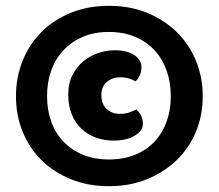

<svg xmlns="http://www.w3.org/2000/svg" viewBox="-20 -639 753 661"><path d="M35 -308Q35 -373 58 -430Q81 -487 123 -529Q165 -571 224 -595Q283 -619 355 -619Q427 -619 486 -595Q545 -571 588 -529Q631 -487 654.5 -430Q678 -373 678 -308Q678 -242 654.5 -185.5Q631 -129 588 -87.5Q545 -46 486 -22Q427 2 355 2Q283 2 224 -22Q165 -46 123 -87.5Q81 -129 58 -185.5Q35 -242 35 -308ZM355 -529Q305 -529 266 -512.5Q227 -496 199 -466.5Q171 -437 156.5 -396.5Q142 -356 142 -308Q142 -260 156.5 -220Q171 -180 199 -151Q227 -122 266 -106Q305 -90 355 -90Q405 -90 444.5 -106Q484 -122 511.5 -151Q539 -180 553.5 -220Q568 -260 568 -308Q568 -356 553.5 -396.5Q539 -437 511.5 -466.5Q484 -496 444.5 -512.5Q405 -529 355 -529ZM394 -373Q367 -373 348 -357Q329 -341 329 -312Q329 -281 347 -264Q365 -247 393 -247Q412 -247 425.5 -252Q439 -257 449 -262Q472 -242 472 -212Q472 -189 444 -172Q416 -155 371 -155Q338 -155 309.5 -165.5Q281 -176 260 -196Q239 -216 227 -245.5Q215 -275 215 -313Q215 -352 229.5 -380.5Q244 -409 267 -428Q290 -447 318.5 -456.5Q347 -466 375 -466Q417 -466 442 -449.5Q467 -433 467 -408Q467 -379 447 -359Q438 -364 424.5 -368.5Q411 -373 394 -373Z"/></svg>

Font: Baloo Tamma
Style: Regular
Weight: 400
Designer: Divya Kowshik and Ek Type
Foundry: Ek Type
Version: Version 1.443;PS 1.000;hotconv 16.6.51;makeotf.lib2.5.65220;